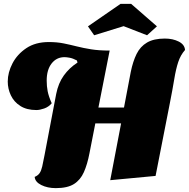

<svg xmlns="http://www.w3.org/2000/svg" viewBox="-20 -921 975 991"><path d="M268 50Q225 50 193 34Q161 18 159 -8Q176 -15 184.5 -27.5Q193 -40 198 -62Q203 -84 210 -121L270 -436Q281 -492 309.5 -531.5Q338 -571 380 -598L377 -609Q356 -620 339.5 -623Q323 -626 313 -626Q272 -626 246.5 -593.5Q221 -561 221 -505Q221 -476 226 -450Q231 -424 247 -388Q231 -369 208 -361Q185 -353 168 -353Q118 -353 85 -374Q52 -395 36 -429Q20 -463 20 -500Q20 -547 44.5 -594Q69 -641 116 -672.5Q163 -704 232 -704Q274 -704 308.5 -697Q343 -690 376.5 -681.5Q410 -673 450.5 -666.5Q491 -660 546 -660L488 -366H620L655 -550Q666 -604 685 -642.5Q704 -681 739 -701.5Q774 -722 831 -722Q872 -722 902.5 -706.5Q933 -691 935 -663Q912 -637 900 -601Q888 -565 879.5 -513Q871 -461 856 -385L783 -13L549 9L605 -284H472L442 -131Q431 -73 413 -32.5Q395 8 361.5 29Q328 50 268 50ZM466 -739 434 -785 602 -901H657L790 -785L739 -739L618 -786Z"/></svg>

Font: Sansita Swashed Black
Style: Regular
Weight: 900
Designer: Pablo Cosgaya
Foundry: Omnibus-Type
Version: Version 1.003; ttfautohint (v1.8.3)